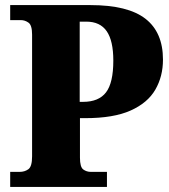

<svg xmlns="http://www.w3.org/2000/svg" viewBox="-20 -734 663 754"><path d="M20 0V-59H57Q77 -59 91.5 -69.5Q106 -80 106 -120V-598Q106 -635 92 -645Q78 -655 62 -655H20V-714H335Q482 -714 551 -660.5Q620 -607 620 -500Q620 -434 590 -382Q560 -330 493 -300Q426 -270 315 -270H294V-115Q294 -78 307 -68.5Q320 -59 337 -59H400V0ZM306 -334Q368 -334 396.5 -371.5Q425 -409 425 -496Q425 -574 399 -611.5Q373 -649 319 -649H293V-334Z"/></svg>

Font: Noto Serif Lao SemiCondensed Black
Style: Regular
Weight: 900
Width: 4
Designer: Monotype Design Team
Foundry: Monotype Imaging Inc.
Version: Version 2.003; ttfautohint (v1.8.4.7-5d5b)